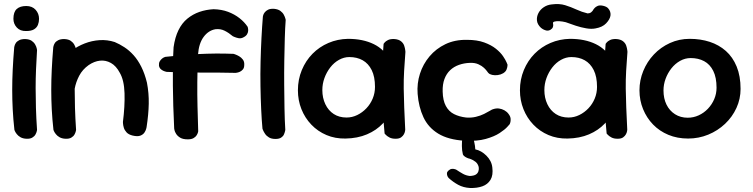

<svg xmlns="http://www.w3.org/2000/svg" viewBox="-20 -694 3759 959"><path d="M111 -1Q94 -2 82.5 -8.5Q71 -15 64 -24Q57 -33 54.5 -39Q52 -45 52 -45Q46 -99 43.5 -148Q41 -197 41 -245.5Q41 -294 43.5 -346Q46 -398 51 -458Q51 -458 52.5 -464.5Q54 -471 59 -479Q64 -487 75.5 -493Q87 -499 106 -499Q127 -498 138.5 -490Q150 -482 156 -471Q162 -460 163.5 -452Q165 -444 165 -444Q162 -395 160 -348.5Q158 -302 158 -254.5Q158 -207 159.5 -155.5Q161 -104 165 -45Q165 -45 163.5 -38Q162 -31 157 -22Q152 -13 141 -6.5Q130 0 111 -1ZM111 -539Q81 -538 64 -556.5Q47 -575 47 -600Q47 -634 63.5 -649Q80 -664 111 -664Q141 -664 158 -645Q175 -626 175 -600Q175 -584 169.5 -570Q164 -556 150 -547.5Q136 -539 111 -539Z M642 -17Q622 -22 612 -33Q602 -44 598.5 -56Q595 -68 594.5 -76.5Q594 -85 594 -85Q604 -163 602 -228.5Q600 -294 578 -331Q560 -365 534 -379.5Q508 -394 479.5 -391Q451 -388 423 -369Q392 -347 375.5 -315.5Q359 -284 353 -250.5Q347 -217 346 -186Q346 -156 346 -133.5Q346 -111 347 -94Q348 -77 348 -64Q348 -64 348 -59Q348 -54 345 -47Q342 -40 334 -34Q326 -28 310 -27Q296 -26 285 -33Q274 -40 267.5 -47.5Q261 -55 261 -55Q251 -72 250 -88Q249 -104 250 -125Q251 -146 247 -176Q244 -213 244.5 -243Q245 -273 249 -298Q253 -323 262 -346Q271 -369 287 -392Q307 -418 337 -440.5Q367 -463 403 -477Q439 -491 477.5 -493.5Q516 -496 553 -484Q577 -474 601.5 -458Q626 -442 647.5 -418Q669 -394 686 -360Q703 -326 714 -281Q724 -229 723 -176Q722 -123 712 -58Q712 -58 710 -50Q708 -42 701.5 -32Q695 -22 681 -16.5Q667 -11 642 -17ZM306 -1Q289 -2 277.5 -8.5Q266 -15 259 -24Q252 -33 249.5 -39Q247 -45 247 -45Q241 -99 238.5 -148Q236 -197 236 -245.5Q236 -294 238.5 -346Q241 -398 246 -458Q246 -458 247.5 -464.5Q249 -471 254 -479Q259 -487 270.5 -493Q282 -499 301 -499Q322 -498 333.5 -490Q345 -482 351 -471Q357 -460 358.5 -452Q360 -444 360 -444Q357 -395 355 -348.5Q353 -302 353 -254.5Q353 -207 354.5 -155.5Q356 -104 360 -45Q360 -45 358.5 -38Q357 -31 352 -22Q347 -13 336 -6.5Q325 0 306 -1Z M918 2Q894 2 880.5 -6Q867 -14 860 -25Q853 -36 851.5 -44Q850 -52 850 -52Q847 -112 845.5 -164.5Q844 -217 843.5 -265.5Q843 -314 843.5 -361.5Q844 -409 847 -458Q854 -508 871.5 -543.5Q889 -579 916 -601Q943 -623 976 -634.5Q1009 -646 1047 -648Q1087 -647 1119 -635Q1151 -623 1176 -603.5Q1201 -584 1217 -560Q1217 -560 1218.5 -554Q1220 -548 1219.5 -539.5Q1219 -531 1213.5 -522Q1208 -513 1193 -506Q1182 -501 1170.5 -503.5Q1159 -506 1151 -509.5Q1143 -513 1143 -513Q1123 -530 1102 -540.5Q1081 -551 1056 -548Q1021 -542 997 -509.5Q973 -477 969 -421Q966 -346 965.5 -283.5Q965 -221 966.5 -162.5Q968 -104 970 -38Q970 -38 968.5 -32Q967 -26 962 -18Q957 -10 946.5 -4Q936 2 918 2ZM1200 -370Q1200 -355 1193 -347Q1186 -339 1178 -335.5Q1170 -332 1163.5 -331Q1157 -330 1157 -330Q1068 -332 981 -331.5Q894 -331 812 -335Q812 -335 803 -337.5Q794 -340 785 -347Q776 -354 774 -366Q773 -379 777.5 -387Q782 -395 788.5 -400.5Q795 -406 800.5 -408Q806 -410 806 -410Q850 -415 890.5 -418.5Q931 -422 972 -424Q1013 -426 1056 -426.5Q1099 -427 1147 -425Q1147 -425 1155.5 -422Q1164 -419 1174.5 -413Q1185 -407 1193 -396.5Q1201 -386 1200 -370Z M1356 0Q1336 0 1323.5 -7.5Q1311 -15 1304 -25.5Q1297 -36 1294 -43.5Q1291 -51 1291 -51Q1287 -94 1284.5 -148.5Q1282 -203 1281 -263.5Q1280 -324 1281.5 -385.5Q1283 -447 1286 -504.5Q1289 -562 1293 -611Q1293 -611 1294.5 -617.5Q1296 -624 1302 -632Q1308 -640 1319 -645.5Q1330 -651 1349 -650Q1369 -648 1380.5 -639.5Q1392 -631 1397.5 -620.5Q1403 -610 1405 -602.5Q1407 -595 1407 -595Q1404 -556 1402.5 -503.5Q1401 -451 1400 -391.5Q1399 -332 1399.5 -271Q1400 -210 1401 -152Q1402 -94 1405 -45Q1405 -45 1403.5 -38Q1402 -31 1398 -22Q1394 -13 1384 -6.5Q1374 0 1356 0Z M1706 -2Q1654 -1 1610.5 -19.5Q1567 -38 1535 -71.5Q1503 -105 1485.5 -149Q1468 -193 1468 -243Q1468 -297 1487.5 -344Q1507 -391 1541 -425.5Q1575 -460 1620.5 -479.5Q1666 -499 1718 -500Q1793 -500 1847 -473.5Q1901 -447 1929.5 -391.5Q1958 -336 1958 -250Q1958 -200 1941 -155.5Q1924 -111 1892 -77Q1860 -43 1813 -23Q1766 -3 1706 -2ZM1711 -107Q1739 -107 1764.5 -119.5Q1790 -132 1810 -153Q1830 -174 1841.5 -201.5Q1853 -229 1853 -260Q1853 -311 1836.5 -344Q1820 -377 1791.5 -393Q1763 -409 1725 -409Q1698 -409 1673 -395Q1648 -381 1629.5 -357Q1611 -333 1600.5 -304Q1590 -275 1590 -244Q1590 -205 1605 -173.5Q1620 -142 1647 -124.5Q1674 -107 1711 -107ZM1956 -1Q1937 -1 1925 -7.5Q1913 -14 1907 -20.5Q1901 -27 1901 -27Q1894 -100 1890 -172Q1886 -244 1887.5 -319Q1889 -394 1896 -475Q1896 -475 1901 -481.5Q1906 -488 1918 -494Q1930 -500 1951 -499Q1972 -497 1983.5 -487.5Q1995 -478 1999 -465.5Q2003 -453 2004 -444Q2005 -435 2005 -435Q2001 -384 1998.5 -340Q1996 -296 1996.5 -251.5Q1997 -207 1999 -157Q2001 -107 2004 -46Q2004 -46 2003 -39Q2002 -32 1997.5 -23.5Q1993 -15 1983.5 -8Q1974 -1 1956 -1Z M2328 245Q2294 243 2268.5 229Q2243 215 2222 196Q2222 196 2219 192.5Q2216 189 2214 183Q2212 177 2212.5 170.5Q2213 164 2221 157Q2229 150 2237.5 149.5Q2246 149 2252 151Q2258 153 2258 153Q2276 165 2292 174Q2308 183 2327 185Q2347 184 2356.5 178Q2366 172 2369.5 161.5Q2373 151 2371 140Q2367 124 2355.5 114.5Q2344 105 2327 99Q2321 98 2313 94.5Q2305 91 2299 86Q2293 81 2292 77Q2287 57 2287 35Q2287 13 2289 -3Q2289 -3 2290.5 -9.5Q2292 -16 2298 -22.5Q2304 -29 2317 -28Q2331 -28 2337.5 -17Q2344 -6 2344 -6Q2346 4 2349.5 19Q2353 34 2354 52Q2369 55 2383 63Q2397 71 2409.5 83.5Q2422 96 2429.5 110.5Q2437 125 2439 142Q2444 181 2430 204Q2416 227 2389.5 236.5Q2363 246 2328 245ZM2301 9Q2219 4 2169 -26.5Q2119 -57 2095 -108.5Q2071 -160 2066 -225Q2062 -277 2077.5 -325.5Q2093 -374 2125.5 -412.5Q2158 -451 2205 -473.5Q2252 -496 2312 -495Q2363 -495 2398.5 -482Q2434 -469 2457 -450.5Q2480 -432 2492.5 -413.5Q2505 -395 2510 -383Q2515 -371 2515 -371Q2515 -371 2514.5 -364Q2514 -357 2510 -346.5Q2506 -336 2493 -328Q2481 -321 2466 -319Q2451 -317 2438 -320Q2425 -323 2420 -329Q2419 -329 2413.5 -337Q2408 -345 2397.5 -355Q2387 -365 2369.5 -373Q2352 -381 2327 -380Q2298 -379 2272.5 -370Q2247 -361 2228.5 -343.5Q2210 -326 2200 -299.5Q2190 -273 2191 -237Q2192 -192 2207 -164.5Q2222 -137 2248 -124Q2274 -111 2308 -107Q2334 -105 2357 -110.5Q2380 -116 2398 -125Q2416 -134 2427.5 -141Q2439 -148 2441 -148Q2458 -154 2472.5 -152Q2487 -150 2499.5 -143Q2512 -136 2520 -125Q2530 -112 2530.5 -100Q2531 -88 2528.5 -81Q2526 -74 2526 -74Q2526 -74 2514 -60.5Q2502 -47 2475.5 -29.5Q2449 -12 2406 0Q2363 12 2301 9Z M2815 -2Q2763 -1 2719.5 -19.5Q2676 -38 2644 -71.5Q2612 -105 2594.5 -149Q2577 -193 2577 -243Q2577 -297 2596.5 -344Q2616 -391 2650 -425.5Q2684 -460 2729.5 -479.5Q2775 -499 2827 -500Q2902 -500 2956 -473.5Q3010 -447 3038.5 -391.5Q3067 -336 3067 -250Q3067 -200 3050 -155.5Q3033 -111 3001 -77Q2969 -43 2922 -23Q2875 -3 2815 -2ZM2820 -107Q2848 -107 2873.5 -119.5Q2899 -132 2919 -153Q2939 -174 2950.5 -201.5Q2962 -229 2962 -260Q2962 -311 2945.5 -344Q2929 -377 2900.5 -393Q2872 -409 2834 -409Q2807 -409 2782 -395Q2757 -381 2738.5 -357Q2720 -333 2709.5 -304Q2699 -275 2699 -244Q2699 -205 2714 -173.5Q2729 -142 2756 -124.5Q2783 -107 2820 -107ZM3065 -1Q3046 -1 3034 -7.5Q3022 -14 3016 -20.5Q3010 -27 3010 -27Q3003 -100 2999 -172Q2995 -244 2996.5 -319Q2998 -394 3005 -475Q3005 -475 3010 -481.5Q3015 -488 3027 -494Q3039 -500 3060 -499Q3081 -497 3092.5 -487.5Q3104 -478 3108 -465.5Q3112 -453 3113 -444Q3114 -435 3114 -435Q3110 -384 3107.5 -340Q3105 -296 3105.5 -251.5Q3106 -207 3108 -157Q3110 -107 3113 -46Q3113 -46 3112 -39Q3111 -32 3106.5 -23.5Q3102 -15 3092.5 -8Q3083 -1 3065 -1ZM2729 -545Q2718 -539 2707 -542Q2696 -545 2689 -550Q2682 -555 2682 -555Q2664 -572 2662 -591Q2660 -610 2669 -628Q2678 -646 2696 -658Q2714 -670 2736 -672Q2774 -677 2803 -668Q2832 -659 2859 -646.5Q2886 -634 2915 -627Q2925 -627 2932.5 -632.5Q2940 -638 2945 -648Q2945 -648 2950 -654Q2955 -660 2965.5 -664.5Q2976 -669 2993 -665Q3010 -661 3017.5 -652.5Q3025 -644 3027.5 -635.5Q3030 -627 3029.5 -621Q3029 -615 3029 -615Q3026 -597 3007.5 -577.5Q2989 -558 2954 -552Q2934 -548 2908 -552.5Q2882 -557 2856 -565.5Q2830 -574 2806 -583Q2790 -587 2775 -588Q2760 -589 2750.5 -586.5Q2741 -584 2742 -578Q2742 -578 2743 -572Q2744 -566 2741.5 -558.5Q2739 -551 2729 -545Z M3417 -2Q3363 -2 3318.5 -20.5Q3274 -39 3242 -72Q3210 -105 3192 -149Q3174 -193 3174 -243Q3174 -293 3193 -339.5Q3212 -386 3246 -422Q3280 -458 3326 -479Q3372 -500 3425 -500Q3479 -500 3525 -485Q3571 -470 3605.5 -439.5Q3640 -409 3659.5 -361.5Q3679 -314 3679 -250Q3679 -200 3658.5 -155Q3638 -110 3601.5 -75.5Q3565 -41 3517.5 -21.5Q3470 -2 3417 -2ZM3415 -106Q3444 -106 3470 -118Q3496 -130 3516 -151Q3536 -172 3547.5 -199Q3559 -226 3559 -256Q3559 -307 3542.5 -340Q3526 -373 3497 -388.5Q3468 -404 3430 -404Q3402 -404 3377 -390Q3352 -376 3333.5 -352.5Q3315 -329 3304.5 -300.5Q3294 -272 3294 -242Q3294 -202 3309 -171.5Q3324 -141 3351.5 -123.5Q3379 -106 3415 -106Z"/></svg>

Font: Sour Gummy Medium
Style: Regular
Weight: 500
Designer: Stefie Justprince
Foundry: Eifetstype
Version: Version 1.000